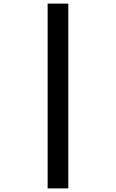

<svg xmlns="http://www.w3.org/2000/svg" viewBox="-20 -830 640 1060"><path d="M243 210V-810H357V210Z"/></svg>

Font: M PLUS Code Latin Expanded SemiBold
Style: Regular
Weight: 600
Width: 7
Designer: Coji Morishita
Foundry: UNDERFOREST DESIGN
Version: Version 1.002; ttfautohint (v1.8.3)